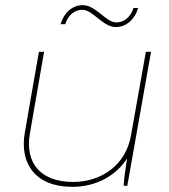

<svg xmlns="http://www.w3.org/2000/svg" viewBox="-20 -721 655 745"><path d="M260 4C352 4 429 -38 473 -106C466 -61 461 -26 460 0H474L566 -520H546L488 -194C468 -82 375 -15 264 -15C138 -15 76 -88 96 -203L151 -520H131L76 -205C56 -88 116 4 260 4ZM215 -627H233C245 -665 272 -683 299 -683C321 -683 340 -666 360 -650C390 -626 409 -616 430 -616C469 -616 503 -645 516 -690H498C486 -652 459 -634 432 -634C410 -634 391 -651 371 -667C341 -691 322 -701 301 -701C261 -701 228 -672 215 -627Z"/></svg>

Font: Fixel Display Thin
Style: Italic
Weight: 100
Italic angle: -10°
Designer: AlfaBravo + MacPaw
Foundry: Kyrylo Tkachov, Marchela Mozhyna, Serhii Makarenko, Maria Weinstein, Zakhar Kryvoshyya
Version: Version 1.210;Glyphs 3.2 (3217)